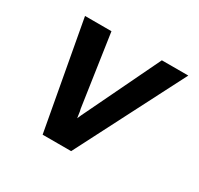

<svg xmlns="http://www.w3.org/2000/svg" viewBox="-117 -662 834 805"><g transform="rotate(30 300.0 -260.0)"><path d="M175 0 80 -520H208L259 -173Q262 -163 263 -152.5Q264 -142 266 -132Q270 -142 275 -152.5Q280 -163 285 -173L452 -520H580L313 0Z"/></g></svg>

Font: Iosevka Aile
Style: Bold Italic
Weight: 700
Italic angle: -9°
Designer: Belleve Invis
Foundry: Belleve Invis
Version: Version 28.0.1; ttfautohint (v1.8.4)